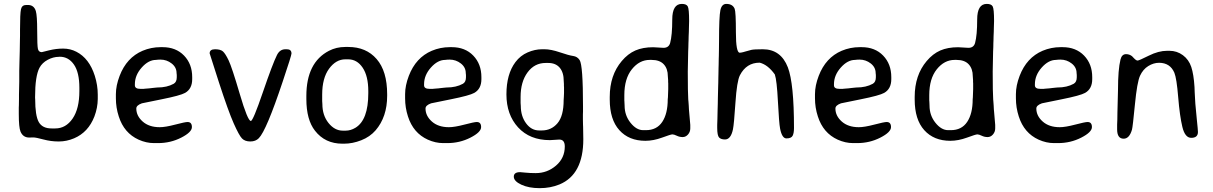

<svg xmlns="http://www.w3.org/2000/svg" viewBox="-20 -726 6179 978"><path d="M242.7 -71.8H261.7Q315.4 -71.8 349.9 -122.1Q384.3 -172.4 384.3 -262.2V-278.8Q384.3 -356.9 356.7 -397Q329.1 -437 284.2 -437L279.3 -436.5Q251.5 -436.5 223.1 -421.4Q194.8 -406.2 181.2 -380.9Q158.7 -338.4 158.7 -231.9V-226.6L159.2 -221.2Q159.2 -136.7 177.5 -104.2Q195.8 -71.8 242.7 -71.8ZM82 -575.2Q82 -657.7 86.9 -679.2Q91.8 -700.7 113.8 -700.7H122.1Q153.3 -700.7 162.6 -669.4Q169.4 -646 169.4 -569.1Q169.4 -492.2 173.3 -476.3Q177.2 -460.4 192.9 -460.4Q193.4 -460.4 229.5 -469.5Q265.6 -478.5 301.8 -478.5Q337.9 -478.5 369.1 -462.4Q434.6 -428.7 462.9 -339.8Q478 -292 478 -243.7V-221.7Q477.5 -176.8 460.9 -132.8Q429.7 -52.2 357.4 -21.5Q319.3 -5.4 280.3 -5.4Q278.8 -5.4 276.9 -5.4Q239.3 -5.4 201.2 -15.6Q163.1 -25.9 149.9 -25.9Q149.4 -25.9 148.4 -25.9Q135.3 -25.4 128.9 -25.4Q97.2 -25.4 84.5 -55.7Q75.7 -76.7 75.7 -145.5V-178.2L76.2 -189L76.7 -222.2V-244.1L78.1 -310.1Q78.1 -337.4 78.1 -364.7L79.1 -409.2L80.6 -464.4L81.5 -520L82 -542.5Z M781.2 -280.3Q830.6 -280.3 864.7 -299.3Q880.4 -308.1 880.4 -332.5V-344.2Q879.4 -351.1 879.4 -353.5Q879.4 -383.3 854.2 -402.8Q829.1 -422.4 797.4 -422.4H793.9L791 -421.9H784.2Q778.3 -420.9 774.9 -420.9Q736.3 -420.9 701.7 -381.8Q667 -342.8 667 -296.9V-291.5Q667 -273.4 694.8 -273.4H712.4L715.3 -273.9L740.2 -275.9Q746.1 -276.9 754.2 -277.6Q762.2 -278.3 770.3 -279.3Q778.3 -280.3 781.2 -280.3ZM785.2 2.9H764.2Q725.1 2.9 686 -14.6Q611.8 -48.3 585 -132.8Q570.3 -177.7 570.3 -225.1V-246.6Q570.3 -290 589.4 -339.8Q625 -432.6 706.1 -467.3Q750 -485.8 797.9 -485.8H808.1Q876 -485.8 917.5 -442.9Q959 -399.9 959 -333V-322.8Q959 -273.4 922.9 -252.9Q898.9 -239.3 802.2 -220Q705.6 -200.7 702.6 -199.7Q674.3 -189.5 674.3 -173.3Q674.3 -135.7 706.8 -106.9Q739.3 -78.1 793.5 -78.1Q822.3 -78.1 872.3 -91.3Q922.4 -104.5 935.5 -104.5Q957.5 -104.5 957.5 -78.6Q957.5 -52.7 903.1 -24.9Q848.6 2.9 785.2 2.9Z M1047.9 -454.1Q1047.9 -475.1 1075.4 -475.1Q1103 -475.1 1115.5 -464.1Q1127.9 -453.1 1144.5 -418.7Q1161.1 -384.3 1201.4 -247.1Q1241.7 -109.9 1257.8 -109.9Q1269 -109.9 1318.8 -255.6Q1368.7 -401.4 1391.1 -446.3Q1405.8 -475.1 1433.6 -475.1H1441.4Q1464.4 -475.1 1464.8 -453.6Q1464.8 -443.8 1420.4 -311.5Q1336.9 -61 1298.3 -22Q1282.2 -5.4 1254.9 -5.4Q1227.5 -5.4 1212.6 -20.8Q1197.8 -36.1 1170.4 -97.7Q1143.1 -159.2 1095.5 -305.4Q1047.9 -451.7 1047.9 -454.1Z M1726.1 -60.5H1740.7Q1766.1 -60.5 1790.5 -75.2Q1856 -114.7 1856 -251V-261.7Q1856 -338.4 1827.4 -381.1Q1798.8 -423.8 1753.4 -423.8H1738.8Q1691.4 -423.8 1656.2 -376Q1621.1 -328.1 1621.1 -244.1V-211.4Q1622.1 -200.7 1622.1 -195.8Q1622.1 -138.7 1653.3 -99.6Q1684.6 -60.5 1726.1 -60.5ZM1738.8 -486.8H1753.9Q1845.2 -486.8 1898.4 -425.3Q1952.1 -363.8 1952.1 -245.6V-238.3Q1952.1 -130.4 1893.1 -62Q1864.3 -28.8 1820.1 -11.5Q1775.9 5.9 1732.4 5.9H1724.1Q1635.7 5.9 1584.5 -60.1Q1540.5 -116.2 1540.5 -221.7V-237.3Q1540.5 -407.7 1655.8 -467.3Q1693.4 -486.8 1738.8 -486.8Z M2254.4 -280.3Q2303.7 -280.3 2337.9 -299.3Q2353.5 -308.1 2353.5 -332.5V-344.2Q2352.5 -351.1 2352.5 -353.5Q2352.5 -383.3 2327.4 -402.8Q2302.2 -422.4 2270.5 -422.4H2267.1L2264.2 -421.9H2257.3Q2251.5 -420.9 2248 -420.9Q2209.5 -420.9 2174.8 -381.8Q2140.1 -342.8 2140.1 -296.9V-291.5Q2140.1 -273.4 2168 -273.4H2185.5L2188.5 -273.9L2213.4 -275.9Q2219.2 -276.9 2227.3 -277.6Q2235.4 -278.3 2243.4 -279.3Q2251.5 -280.3 2254.4 -280.3ZM2258.3 2.9H2237.3Q2198.2 2.9 2159.2 -14.6Q2085 -48.3 2058.1 -132.8Q2043.5 -177.7 2043.5 -225.1V-246.6Q2043.5 -290 2062.5 -339.8Q2098.1 -432.6 2179.2 -467.3Q2223.1 -485.8 2271 -485.8H2281.2Q2349.1 -485.8 2390.6 -442.9Q2432.1 -399.9 2432.1 -333V-322.8Q2432.1 -273.4 2396 -252.9Q2372.1 -239.3 2275.4 -220Q2178.7 -200.7 2175.8 -199.7Q2147.5 -189.5 2147.5 -173.3Q2147.5 -135.7 2179.9 -106.9Q2212.4 -78.1 2266.6 -78.1Q2295.4 -78.1 2345.5 -91.3Q2395.5 -104.5 2408.7 -104.5Q2430.7 -104.5 2430.7 -78.6Q2430.7 -52.7 2376.2 -24.9Q2321.8 2.9 2258.3 2.9Z M2632.8 -186.5Q2632.8 -134.3 2659.7 -97.9Q2686.5 -61.5 2726.1 -61.5H2739.7Q2788.6 -61.5 2819.8 -98.4Q2851.1 -135.3 2851.1 -216.3Q2852.1 -227.1 2852.1 -231.9L2853 -252.4V-282.7L2852.5 -287.6V-297.9Q2851.6 -307.6 2851.6 -312.5Q2851.6 -356.9 2831.1 -381.1Q2810.5 -405.3 2772.9 -405.3H2759.3Q2702.6 -405.3 2667.2 -357.2Q2631.8 -309.1 2631.8 -232.4V-201.2Q2632.8 -191.4 2632.8 -186.5ZM2605.5 -409.7Q2630.4 -442.9 2667.5 -459Q2704.6 -475.1 2741.2 -475.1H2753.9Q2786.1 -475.1 2832 -459.5Q2877.9 -443.8 2899.4 -440.9Q2920.9 -438 2932.6 -419.9Q2949.7 -393.6 2949.7 -183.6Q2949.7 -170.4 2949.7 -157.2L2949.2 -143.6Q2949.2 -130.4 2949.2 -117.2L2949.7 -91.8L2950.2 -79.6L2951.2 -16.6Q2951.2 163.1 2830.1 213.4Q2784.2 232.4 2728.8 232.4Q2673.3 232.4 2635.3 214.6Q2597.2 196.8 2597.2 173.8Q2597.2 150.9 2629.4 150.9Q2632.8 150.9 2656 153.3Q2679.2 155.8 2709 155.8Q2767.6 155.8 2812.3 117.4Q2856.9 79.1 2856.9 20Q2856.9 -15.1 2829.1 -15.1L2781.2 -12.2Q2678.7 -12.2 2619.1 -77.1Q2559.6 -142.1 2559.6 -245.4Q2559.6 -348.6 2605.5 -409.7Z M3160.2 -241.7V-214.4L3160.6 -209L3161.1 -198.2Q3161.6 -192.9 3161.6 -188Q3161.6 -138.2 3191.7 -100.6Q3221.7 -63 3256.3 -63H3270Q3325.2 -63 3353.3 -105Q3381.3 -147 3381.3 -220.2L3382.3 -230.5L3383.8 -272V-302.2L3383.3 -307.6Q3383.3 -312.5 3383.3 -317.4L3381.8 -337.4Q3381.8 -376 3361.1 -398.4Q3340.3 -420.9 3298.8 -420.9H3289.6Q3236.8 -420.9 3198.5 -373Q3160.2 -325.2 3160.2 -241.7ZM3496.1 -89.8V-71.8Q3496.1 -54.2 3484.6 -41Q3473.1 -27.8 3457.3 -27.8Q3441.4 -27.8 3427.2 -34.7Q3413.1 -41.5 3405 -41.5Q3397 -41.5 3352.5 -25.1Q3308.1 -8.8 3267.6 -8.8Q3183.6 -8.8 3134.8 -63Q3085.9 -117.2 3085.9 -218.8V-230.5Q3085.9 -231.4 3085.9 -232.4Q3085.9 -342.8 3147 -415Q3178.2 -452.1 3216.3 -468.8Q3254.4 -485.4 3307.1 -485.4L3359.9 -482.4Q3386.7 -482.4 3393.6 -507.3Q3404.3 -546.9 3404.3 -626.5Q3404.3 -706.1 3453.1 -706.1Q3476.6 -706.1 3483.4 -693.1Q3490.2 -680.2 3490.2 -619.1L3489.3 -585.4Q3488.8 -574.2 3488.8 -563.5L3487.8 -541Q3487.3 -529.8 3487.3 -518.6L3486.8 -507.8Q3486.3 -496.6 3486.3 -485.4L3485.4 -462.9L3483.4 -361.3Q3483.4 -253.4 3485.8 -219.2L3486.8 -209Q3487.8 -193.4 3488.3 -188.5L3489.3 -168.5L3490.2 -158.2Q3491.7 -138.7 3493.9 -115.7Q3496.1 -92.8 3496.1 -89.8Z M3679.7 -706.1Q3711.9 -706.1 3722.2 -681.2Q3728.5 -665.5 3728.5 -561.5Q3728.5 -457.5 3748 -457.5Q3753.9 -457.5 3765.6 -460.4L3775.9 -463.4Q3793.5 -468.8 3807.1 -471.9Q3820.8 -475.1 3865.7 -475.1Q3957.5 -475.1 3993.2 -382.8Q4024.4 -300.8 4024.4 -74.2Q4024.4 -48.3 4017.6 -34.7Q4010.7 -21 3985.8 -21Q3963.4 -21 3953.6 -70.8Q3948.2 -98.6 3942.6 -208Q3937 -317.4 3926.8 -346.7Q3891.6 -396 3850.1 -406.7Q3850.1 -406.7 3849.1 -406.7Q3782.2 -406.7 3749 -342.8Q3733.4 -312.5 3726.1 -202.1Q3718.8 -91.8 3713.4 -66.9Q3702.6 -15.6 3672.9 -15.6Q3652.8 -15.6 3643.1 -25.4Q3633.3 -35.2 3633.3 -74.7V-89.4L3634.3 -119.6Q3635.3 -150.4 3635.3 -166L3636.2 -196.8Q3636.7 -212.4 3636.7 -227.1L3638.2 -288.1L3638.7 -303.2Q3639.2 -318.4 3639.2 -334L3639.6 -349.6Q3640.1 -365.2 3640.1 -379.9L3640.6 -395.5Q3641.1 -411.1 3641.1 -426.3L3641.6 -441.4Q3642.1 -456.5 3642.1 -471.7L3642.6 -517.1Q3642.6 -641.6 3649.4 -673.8Q3656.2 -706.1 3679.7 -706.1Z M4342.3 -280.3Q4391.6 -280.3 4425.8 -299.3Q4441.4 -308.1 4441.4 -332.5V-344.2Q4440.4 -351.1 4440.4 -353.5Q4440.4 -383.3 4415.3 -402.8Q4390.1 -422.4 4358.4 -422.4H4355L4352.1 -421.9H4345.2Q4339.4 -420.9 4335.9 -420.9Q4297.4 -420.9 4262.7 -381.8Q4228 -342.8 4228 -296.9V-291.5Q4228 -273.4 4255.9 -273.4H4273.4L4276.4 -273.9L4301.3 -275.9Q4307.1 -276.9 4315.2 -277.6Q4323.2 -278.3 4331.3 -279.3Q4339.4 -280.3 4342.3 -280.3ZM4346.2 2.9H4325.2Q4286.1 2.9 4247.1 -14.6Q4172.9 -48.3 4146 -132.8Q4131.3 -177.7 4131.3 -225.1V-246.6Q4131.3 -290 4150.4 -339.8Q4186 -432.6 4267.1 -467.3Q4311 -485.8 4358.9 -485.8H4369.1Q4437 -485.8 4478.5 -442.9Q4520 -399.9 4520 -333V-322.8Q4520 -273.4 4483.9 -252.9Q4460 -239.3 4363.3 -220Q4266.6 -200.7 4263.7 -199.7Q4235.4 -189.5 4235.4 -173.3Q4235.4 -135.7 4267.8 -106.9Q4300.3 -78.1 4354.5 -78.1Q4383.3 -78.1 4433.3 -91.3Q4483.4 -104.5 4496.6 -104.5Q4518.6 -104.5 4518.6 -78.6Q4518.6 -52.7 4464.1 -24.9Q4409.7 2.9 4346.2 2.9Z M4713.4 -241.7V-214.4L4713.9 -209L4714.4 -198.2Q4714.8 -192.9 4714.8 -188Q4714.8 -138.2 4744.9 -100.6Q4774.9 -63 4809.6 -63H4823.2Q4878.4 -63 4906.5 -105Q4934.6 -147 4934.6 -220.2L4935.5 -230.5L4937 -272V-302.2L4936.5 -307.6Q4936.5 -312.5 4936.5 -317.4L4935.1 -337.4Q4935.1 -376 4914.3 -398.4Q4893.6 -420.9 4852.1 -420.9H4842.8Q4790 -420.9 4751.7 -373Q4713.4 -325.2 4713.4 -241.7ZM5049.3 -89.8V-71.8Q5049.3 -54.2 5037.8 -41Q5026.4 -27.8 5010.5 -27.8Q4994.6 -27.8 4980.5 -34.7Q4966.3 -41.5 4958.3 -41.5Q4950.2 -41.5 4905.8 -25.1Q4861.3 -8.8 4820.8 -8.8Q4736.8 -8.8 4688 -63Q4639.2 -117.2 4639.2 -218.8V-230.5Q4639.2 -231.4 4639.2 -232.4Q4639.2 -342.8 4700.2 -415Q4731.4 -452.1 4769.5 -468.8Q4807.6 -485.4 4860.4 -485.4L4913.1 -482.4Q4939.9 -482.4 4946.8 -507.3Q4957.5 -546.9 4957.5 -626.5Q4957.5 -706.1 5006.3 -706.1Q5029.8 -706.1 5036.6 -693.1Q5043.5 -680.2 5043.5 -619.1L5042.5 -585.4Q5042 -574.2 5042 -563.5L5041 -541Q5040.5 -529.8 5040.5 -518.6L5040 -507.8Q5039.6 -496.6 5039.6 -485.4L5038.6 -462.9L5036.6 -361.3Q5036.6 -253.4 5039.1 -219.2L5040 -209Q5041 -193.4 5041.5 -188.5L5042.5 -168.5L5043.5 -158.2Q5044.9 -138.7 5047.1 -115.7Q5049.3 -92.8 5049.3 -89.8Z M5365.7 -280.3Q5415 -280.3 5449.2 -299.3Q5464.8 -308.1 5464.8 -332.5V-344.2Q5463.9 -351.1 5463.9 -353.5Q5463.9 -383.3 5438.7 -402.8Q5413.6 -422.4 5381.8 -422.4H5378.4L5375.5 -421.9H5368.7Q5362.8 -420.9 5359.4 -420.9Q5320.8 -420.9 5286.1 -381.8Q5251.5 -342.8 5251.5 -296.9V-291.5Q5251.5 -273.4 5279.3 -273.4H5296.9L5299.8 -273.9L5324.7 -275.9Q5330.6 -276.9 5338.6 -277.6Q5346.7 -278.3 5354.7 -279.3Q5362.8 -280.3 5365.7 -280.3ZM5369.6 2.9H5348.6Q5309.6 2.9 5270.5 -14.6Q5196.3 -48.3 5169.4 -132.8Q5154.8 -177.7 5154.8 -225.1V-246.6Q5154.8 -290 5173.8 -339.8Q5209.5 -432.6 5290.5 -467.3Q5334.5 -485.8 5382.3 -485.8H5392.6Q5460.4 -485.8 5502 -442.9Q5543.5 -399.9 5543.5 -333V-322.8Q5543.5 -273.4 5507.3 -252.9Q5483.4 -239.3 5386.7 -220Q5290 -200.7 5287.1 -199.7Q5258.8 -189.5 5258.8 -173.3Q5258.8 -135.7 5291.3 -106.9Q5323.7 -78.1 5377.9 -78.1Q5406.7 -78.1 5456.8 -91.3Q5506.8 -104.5 5520 -104.5Q5542 -104.5 5542 -78.6Q5542 -52.7 5487.5 -24.9Q5433.1 2.9 5369.6 2.9Z M5715.8 -450.2Q5732.9 -450.2 5746.1 -439.9L5756.8 -428.7Q5767.6 -417.5 5774.7 -417.5Q5781.7 -417.5 5831.5 -442.4Q5881.3 -467.3 5924.8 -467.3H5936.5Q5975.1 -467.3 6005.4 -444.8Q6035.6 -422.4 6048.1 -384.8Q6060.5 -347.2 6064.5 -282.7L6065.4 -257.8Q6066.4 -233.9 6067.4 -221.2L6068.8 -197.3Q6070.8 -169.9 6076.4 -116.9Q6082 -64 6082 -53.7Q6082 -23.9 6047.9 -23.9Q6016.1 -23.9 6002.7 -79.3Q5989.3 -134.8 5981.4 -231.4Q5973.6 -327.1 5961.9 -355.5Q5940.4 -405.8 5884.3 -406.2Q5856 -406.2 5829.1 -389.6Q5802.2 -373 5787.1 -340.3Q5772 -307.6 5761 -193.8Q5750 -80.1 5746.1 -65.9Q5732.9 -19.5 5703.6 -19.5Q5670.4 -19.5 5670.4 -66.9V-91.3L5671.4 -116.2L5671.9 -153.8L5674.8 -267.1Q5674.8 -372.1 5687.5 -422.9Q5694.3 -450.2 5715.8 -450.2Z"/></svg>

Font: Averia Sans Libre Light
Style: Regular
Weight: 300
Version: Version 1.002